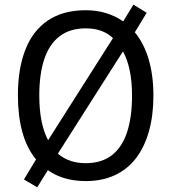

<svg xmlns="http://www.w3.org/2000/svg" viewBox="-20 -769 736 826"><path d="M640 -358Q640 -273 621 -205Q602 -137 565.5 -89Q529 -41 474.5 -15.5Q420 10 349 10Q300 10 259 -2Q218 -14 186 -37L140 37L83 3L135 -83Q95 -132 76 -201.5Q57 -271 57 -359Q57 -473 89 -555Q121 -637 186 -681Q251 -725 349 -725Q396 -725 436.5 -712.5Q477 -700 510 -677L554 -749L611 -714L560 -630Q599 -583 619.5 -514Q640 -445 640 -358ZM548 -358Q548 -477 509 -548L229 -108Q252 -88 282 -77.5Q312 -67 348 -67Q417 -67 461 -101Q505 -135 526.5 -200Q548 -265 548 -358ZM149 -358Q149 -298 158.5 -249.5Q168 -201 187 -166L466 -605Q444 -626 415 -636.5Q386 -647 349 -647Q281 -647 236.5 -613Q192 -579 170.5 -514.5Q149 -450 149 -358Z"/></svg>

Font: Noto Sans SemiCondensed
Style: Regular
Weight: 400
Width: 4
Version: Version 2.013